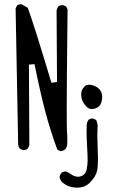

<svg xmlns="http://www.w3.org/2000/svg" viewBox="-20 -755 540 888"><path d="M452.6 -307.6Q452.6 -329.1 438 -344.2Q426.3 -356 405.3 -361.3Q397.9 -363.3 392.1 -363.3Q378.4 -363.3 370.1 -354Q356 -339.4 355.5 -321.3Q355.5 -320.3 355.5 -319.3Q355.5 -300.8 362.3 -286.6Q369.1 -272.5 380.4 -261.2Q389.6 -252 402.3 -250.5Q420.9 -250.5 434.6 -260.7Q439.9 -264.6 443.4 -270Q449.7 -280.3 451.7 -294.9Q452.6 -301.8 452.6 -307.6ZM289.6 -149.4Q288.6 -166 288.6 -262.7Q288.6 -359.4 292.5 -711.9L286.1 -724.6L272.9 -731Q271.5 -731.4 268.1 -731.4Q264.6 -731.4 259.5 -730Q254.4 -728.5 249.5 -725.1Q243.2 -716.8 241.7 -706.1L243.7 -376L217.8 -372.1Q138.2 -638.2 108.4 -719.2L80.1 -734.9Q79.1 -735.4 78.1 -735.4Q66.9 -735.4 59.1 -730L52.2 -715.8L64 -85.9Q65.4 -75.7 70.8 -67.9L85.9 -60.5Q87.4 -60.5 88.9 -60.5Q100.1 -60.5 108.4 -67.9L115.7 -82L113.8 -456.1L139.6 -458.5Q165 -332 189 -241Q212.9 -149.9 245.1 -63L258.3 -56.2Q258.8 -56.2 259.3 -56.2Q272 -56.2 283.2 -65.9L290.5 -80.6Q291.5 -93.8 291.5 -102.5Q291.5 -127.9 289.6 -149.4ZM336.9 112.8Q373 112.8 396 89.4Q424.3 60.1 429.2 33.7Q433.1 14.6 433.1 -21.5Q433.1 -40 431.6 -72.8Q430.2 -105.5 430.2 -128.2Q430.2 -150.9 430.9 -158.2Q431.6 -165.5 431.6 -168.9Q431.6 -172.4 431.2 -177.7Q430.2 -189 424.8 -200.2L411.6 -206.5Q410.2 -207 409.2 -207Q397 -207 389.2 -200.7Q382.8 -192.4 381.3 -181.6Q380.4 -165.5 380.4 -143.1Q380.4 -120.6 382.8 -77.6Q385.3 -34.7 385.3 -13.7Q385.3 7.3 380.9 27.8Q377 49.3 360.4 57.6Q351.1 62.5 340.8 62.5Q322.3 62.5 302.2 46.4L286.6 38.6Q285.2 38.1 283.4 38.1Q281.7 38.1 279.1 38.3Q276.4 38.6 273.4 39.6Q268.1 41 264.2 44.4Q257.3 52.7 255.4 62.5Q257.3 76.7 266.1 86.4Q294.9 112.8 336.9 112.8Z"/></svg>

Font: NaikaiFont
Style: ExtraLight
Weight: 200
Version: Version 1.89